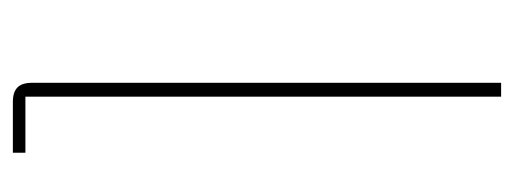

<svg xmlns="http://www.w3.org/2000/svg" viewBox="-264 -516 780 291"><g transform="rotate(90 125.5 -370.0)"><path d="M211 0V-19H126V-740H105V-29C105 -9 114 0 134 0Z"/></g></svg>

Font: IBM Plex Arabic Thin
Style: Regular
Weight: 100
Designer: Mike Abbink, Paul van der Laan, Pieter van Rosmalen, Wael Morcos, Khajak Apelian
Foundry: Bold Monday
Version: Version 1.0